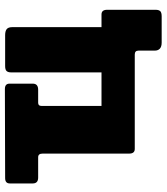

<svg xmlns="http://www.w3.org/2000/svg" viewBox="32 -603 681 785"><g transform="rotate(-90 372.5 -210.5)"><path d="M591 110Q558 110 558 81V15Q558 0 542 0H156Q137 0 137 -23V-377Q137 -395 122 -395H39Q15 -395 15 -417V-511Q15 -530 37 -530L401 -531Q423 -531 423 -512V-417Q423 -395 398 -395H345Q332 -395 332 -382V-136H469V-505Q469 -518 474.5 -524Q480 -530 495 -530H621Q638 -530 646 -523.5Q654 -517 654 -501V-136H706Q725 -136 725 -113V85Q725 98 719.5 104Q714 110 698 110Z"/></g></svg>

Font: Libre Franklin Black
Style: Regular
Weight: 900
Designer: Pablo Impallari, Rodrigo Fuenzalida, Nhung Nguyen
Foundry: Impallari Type
Version: Version 3.000